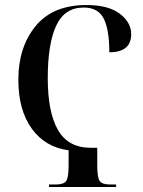

<svg xmlns="http://www.w3.org/2000/svg" viewBox="-20 -744 569 764"><path d="M175 0H442V-10H416Q387 -10 377 -23.5Q367 -37 367 -85V-156H341Q251 -156 210.5 -227Q170 -298 170 -433Q170 -569 203.5 -641.5Q237 -714 313 -714Q371 -714 393 -669.5Q415 -625 415 -536Q502 -536 502 -608Q502 -655 456.5 -689.5Q411 -724 324 -724Q190 -724 121.5 -640Q53 -556 53 -427Q53 -306 106.5 -232Q160 -158 253 -146V-85Q253 -37 243 -23.5Q233 -10 204 -10H175Z"/></svg>

Font: Noto Serif Display Condensed Semi
Style: Regular
Weight: 600
Width: 3
Designer: Monotype Design Team
Foundry: Monotype Imaging Inc.
Version: Version 1.900